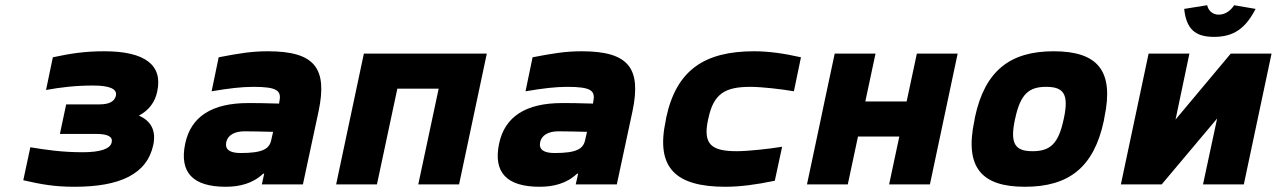

<svg xmlns="http://www.w3.org/2000/svg" viewBox="-20 -705 4881 734"><path d="M361 -306H233L209 -193H349C392 -193 412 -182 407 -161C402 -136 364 -123 296 -123C218 -123 157 -132 96 -142L69 -16C138 0 189 9 265 9C438 9 542 -39 566 -151C577 -204 559 -242 511 -263C549 -283 573 -315 581 -355C603 -455 536 -509 379 -509C305 -509 252 -501 182 -486L156 -361C211 -371 267 -378 336 -378C399 -378 429 -365 423 -339C418 -317 397 -306 361 -306Z M1004 -509C942 -509 894 -501 816 -486L789 -356C854 -367 903 -373 948 -373C1039 -373 1057 -359 1048 -317L1047 -309C992 -311 950 -311 929 -311C791 -311 710 -260 688 -156C665 -46 717 9 843 9C895 9 946 -3 986 -41H990L981 0H1138L1198 -280C1232 -443 1185 -509 1004 -509ZM845 -162C851 -188 876 -203 915 -203C941 -203 984 -202 1024 -201L1017 -170C1010 -136 985 -120 900 -120C859 -120 839 -133 845 -162Z M1265 0H1421L1499 -366H1657L1579 0H1735L1841 -500H1371Z M2204 -509C2142 -509 2094 -501 2016 -486L1989 -356C2054 -367 2103 -373 2148 -373C2239 -373 2257 -359 2248 -317L2247 -309C2192 -311 2150 -311 2129 -311C1991 -311 1910 -260 1888 -156C1865 -46 1917 9 2043 9C2095 9 2146 -3 2186 -41H2190L2181 0H2338L2398 -280C2432 -443 2385 -509 2204 -509ZM2045 -162C2051 -188 2076 -203 2115 -203C2141 -203 2184 -202 2224 -201L2217 -170C2210 -136 2185 -120 2100 -120C2059 -120 2039 -133 2045 -162Z M2527 -256 2525 -244C2486 -63 2563 9 2753 9C2809 9 2870 1 2942 -14L2970 -144C2922 -136 2840 -127 2797 -127C2701 -127 2666 -152 2687 -248L2688 -252C2708 -348 2753 -373 2849 -373C2892 -373 2970 -364 3015 -356L3042 -486C2976 -501 2918 -509 2863 -509C2673 -509 2566 -437 2527 -256Z M3065 0H3221L3260 -183H3418L3379 0H3535L3641 -500H3485L3446 -317H3288L3327 -500H3171L3132 -317L3118 -250Z M3707 -256 3705 -244C3667 -65 3732 9 3898 9C4066 9 4162 -65 4200 -244L4202 -256C4240 -435 4176 -509 4008 -509C3842 -509 3745 -435 3707 -256ZM3860 -248 3861 -252C3881 -346 3914 -373 3979 -373C4046 -373 4067 -346 4047 -252L4046 -248C4026 -154 3994 -127 3927 -127C3862 -127 3840 -154 3860 -248Z M4265 0H4421L4633 -252L4579 0H4735L4841 -500H4685L4474 -248L4527 -500H4371ZM4507 -671 4595 -685C4599 -665 4615 -649 4639 -649C4665 -649 4685 -665 4698 -685L4780 -671C4742 -597 4697 -564 4621 -564C4546 -564 4515 -597 4507 -671Z"/></svg>

Font: LT Wave Mono Black
Style: Italic
Weight: 900
Designer: Daniel Lyons
Version: Version 2.5 (Glyphs App)